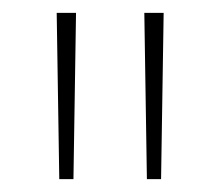

<svg xmlns="http://www.w3.org/2000/svg" viewBox="-20 -734 342 298"><path d="M98 -714 94 -456H72L68 -714ZM234 -714 230 -456H208L204 -714Z"/></svg>

Font: Noto Sans Bengali Condensed Thin
Style: Regular
Weight: 100
Width: 3
Designer: Joana Ranito - Universal Thirst; Jelle Bosma - Monotype Design Team
Foundry: Universal Thirst ehf.
Version: Version 3.000; ttfautohint (v1.8.4.7-5d5b)